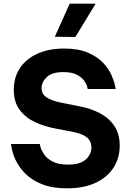

<svg xmlns="http://www.w3.org/2000/svg" viewBox="-20 -1014 706 1044"><path d="M390 -813 278 -814 359 -994H500ZM344 10Q272 10 221.5 -7.5Q171 -25 137.5 -52.5Q104 -80 84 -110.5Q64 -141 54.5 -168.5Q45 -196 42.5 -213.5Q40 -231 40 -231H196Q196 -231 200.5 -214Q205 -197 220 -174.5Q235 -152 266 -135.5Q297 -119 350 -119Q415 -119 446 -146.5Q477 -174 477 -212Q477 -246 453.5 -266Q430 -286 381 -296L282 -315Q222 -326 170.5 -350Q119 -374 87 -416.5Q55 -459 55 -526Q55 -594 89 -644.5Q123 -695 184.5 -722.5Q246 -750 329 -750Q407 -750 458.5 -727.5Q510 -705 540.5 -672.5Q571 -640 585.5 -607Q600 -574 604.5 -552Q609 -530 609 -530H457Q457 -530 453.5 -544Q450 -558 437 -576Q424 -594 397.5 -608Q371 -622 325 -622Q262 -622 234 -594.5Q206 -567 206 -535Q206 -502 234 -484Q262 -466 307 -457L412 -436Q472 -425 522 -399Q572 -373 601.5 -329.5Q631 -286 631 -222Q631 -156 598 -103.5Q565 -51 501 -20.5Q437 10 344 10Z"/></svg>

Font: Be Vietnam Pro
Style: Bold
Weight: 700
Designer: Lam Bao, Tony Le, Vietanh Nguyen
Foundry: Yellow Type Foundry
Version: Version 1.002; ttfautohint (v1.8.3)